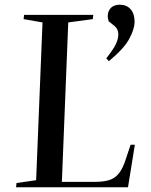

<svg xmlns="http://www.w3.org/2000/svg" viewBox="-20 -793 640 813"><path d="M50 -18 133 -30 160 -698 80 -712 82 -730H375L373 -712L269 -698L242 -23H383Q418 -23 442.5 -30.5Q467 -38 484 -59.5Q501 -81 514 -123L533 -180H551L522 0H48ZM441 -534 430 -546Q460 -584 470.5 -606Q481 -628 481 -648Q481 -669 465 -683L440 -703Q431 -732 444 -752.5Q457 -773 488 -773Q516 -773 533 -754Q550 -735 550 -699Q549 -669 527 -628Q505 -587 441 -534Z"/></svg>

Font: Literata 72pt Medium
Style: Italic
Weight: 500
Italic angle: -2°
Designer: Latin by Veronika Burian and Jose Scaglione. Greek by Irene Vlachou. Cyrillic by Vera Evstafieva
Foundry: TypeTogether
Version: Version 3.002